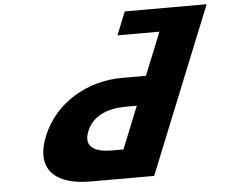

<svg xmlns="http://www.w3.org/2000/svg" viewBox="-57 -926 1164 992"><g transform="rotate(-5 525.0 -430.0)"><path d="M702.7 0 1001.6 -740 1036 -825 1050.1 -860H625.5L577 -740H794.8L705.5 -519H581.2C404.1 -519 232.7 -424 164 -254C94.9 -83 194.5 0 371.5 0ZM644.9 -369 556.5 -150H498.2C416.8 -150 349.9 -175 384.2 -260C418.1 -344 505.2 -369 586.6 -369Z"/></g></svg>

Font: Hussar
Style: BdWideOblFour
Weight: 700
Foundry: Cannot Into Space Fonts
Version: Version 2.00